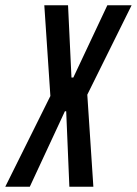

<svg xmlns="http://www.w3.org/2000/svg" viewBox="-60 -708 519 728"><path d="M-40 0 131 -344 108 -688H198L211 -414H218L347 -688H439L271 -349L294 0H203L191 -286H186L53 0Z"/></svg>

Font: Saira Ultra Condensed SemiBold
Style: Italic
Weight: 600
Width: 1
Italic angle: -12°
Designer: Hector Gatti with collaboration of the Omnibus-Type team
Foundry: Omnibus-Type
Version: Version 1.001; ttfautohint (v1.8)